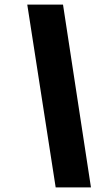

<svg xmlns="http://www.w3.org/2000/svg" viewBox="-20 -763 467 838"><path d="M223 55 99 -743H255L377 55Z"/></svg>

Font: Saira ExtraBold
Style: Italic
Weight: 800
Italic angle: -12°
Designer: Hector Gatti with collaboration of the Omnibus-Type team
Foundry: Omnibus-Type
Version: Version 1.100; ttfautohint (v1.8.3)